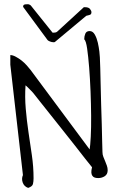

<svg xmlns="http://www.w3.org/2000/svg" viewBox="-20 -916 581 936"><path d="M30.3 -600.6V-647.5Q42 -647.5 56.6 -639.6Q71.3 -631.8 85 -621.1Q98.6 -610.4 110.4 -597.2Q122.1 -584 128.9 -575.2L417 -187.5Q419.9 -204.1 422.4 -249Q424.8 -293.9 424.3 -351.1Q423.8 -408.2 421.4 -470.7Q418.9 -533.2 414.6 -587.4Q410.2 -641.6 404.8 -679.2Q399.4 -716.8 390.6 -724.6Q390.6 -739.3 396 -752Q401.4 -764.6 417 -764.6Q432.6 -764.6 442.4 -747.1Q452.1 -729.5 457 -707.5Q461.9 -685.5 464.4 -664.6Q466.8 -643.6 466.8 -636.7Q467.8 -619.1 468.8 -583.5Q469.7 -547.9 470.7 -502.4Q471.7 -457 473.1 -406.2Q474.6 -355.5 476.1 -310.5Q477.5 -265.6 478 -229Q478.5 -192.4 479.5 -174.8Q479.5 -162.1 483.9 -151.4Q488.3 -140.6 492.7 -129.9Q497.1 -119.1 501 -108.4Q504.9 -97.7 504.9 -85.9Q504.9 -66.4 490.7 -57.1Q476.6 -47.9 459 -47.9Q449.2 -47.9 441.9 -50.3Q434.6 -52.7 430.2 -59.1Q425.8 -65.4 425.3 -75.2Q424.8 -85 428.7 -100.6Q418 -113.3 395.5 -142.1Q373 -170.9 345.2 -206.5Q317.4 -242.2 286.1 -281.2Q254.9 -320.3 226.6 -356Q198.2 -391.6 175.8 -419.9L142.6 -461.9Q140.6 -464.8 135.7 -469.7L112.3 -493.2Q107.4 -498 104.5 -500Q100.6 -443.4 105.5 -386.2Q110.4 -329.1 118.7 -272.5Q127 -215.8 135.3 -159.7Q143.6 -103.5 143.6 -46.9Q143.6 -31.2 140.6 -19Q137.7 -6.8 117.2 0Q97.7 -6.8 90.8 -25.9Q84 -44.9 91.8 -62.5ZM92.8 -885.7Q92.8 -889.6 96.7 -892.6Q100.6 -895.5 117.2 -895.5Q119.1 -895.5 123.5 -893.6Q127.9 -891.6 129.9 -889.6L236.3 -756.8H240.2Q253.9 -756.8 258.8 -761.7L388.7 -880.9H394.5Q412.1 -880.9 418.9 -872.1Q425.8 -863.3 425.8 -856.4Q425.8 -849.6 422.4 -846.2Q418.9 -842.8 400.4 -838.9L247.1 -710.9Q246.1 -710.9 244.6 -710.4Q243.2 -710 242.2 -710Q232.4 -710 223.1 -713.9Q213.9 -717.8 211.9 -720.7L93.8 -880.9Q92.8 -881.8 92.8 -882.8Z"/></svg>

Font: Shadows Into Light
Style: Regular
Weight: 400
Designer: Kimberly Geswein
Foundry: Kimberly Geswein
Version: Version 001.000